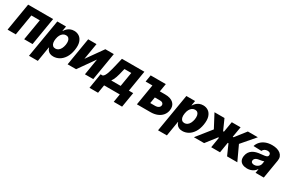

<svg xmlns="http://www.w3.org/2000/svg" viewBox="123 -1816 4888 3282"><g transform="rotate(30 2567.0 -174.5)"><path d="M-4.9 0 85.9 -545.9H579.1L488.3 0H322.8L392.6 -413.1H226.1L157.2 0Z M535.6 204.1 661.6 -545.9H833.5L817.9 -452.1H823.2Q837.4 -477.1 861.1 -500.2Q884.8 -523.4 918.2 -538.1Q951.7 -552.7 994.6 -552.7Q1051.3 -552.7 1095.5 -522.7Q1139.6 -492.7 1159.9 -430.7Q1180.2 -368.7 1164.6 -272.5Q1149.4 -179.7 1109.4 -117.2Q1069.3 -54.7 1014.6 -23.4Q960 7.8 899.4 7.8Q858.4 7.8 830.3 -5.6Q802.2 -19 785.9 -41.3Q769.5 -63.5 763.2 -88.9H758.3L710 204.1ZM862.3 -127.4Q894.5 -127.4 919.7 -145.5Q944.8 -163.6 961.7 -196.3Q978.5 -229 986.3 -272.5Q993.2 -316.4 987.1 -348.9Q981 -381.3 961.7 -399.4Q942.4 -417.5 910.6 -417.5Q878.9 -417.5 853 -399.7Q827.1 -381.8 809.8 -349.6Q792.5 -317.4 785.6 -272.5Q778.3 -228.5 784.9 -196Q791.5 -163.6 811 -145.5Q830.6 -127.4 862.3 -127.4Z M1381.8 -224.6 1609.9 -545.9H1776.9L1686 0H1522L1574.7 -321.8L1347.7 0H1180.2L1271 -545.9H1435.5Z M1705.1 161.1 1753.4 -133.8H1794.4Q1814.5 -143.1 1829.8 -169.2Q1845.2 -195.3 1857.4 -231.2Q1869.6 -267.1 1879.6 -306.2Q1889.6 -345.2 1897.9 -378.9L1937.5 -545.9H2380.4L2312.5 -133.8H2397.5L2348.6 161.1H2183.6L2210.4 0H1900.4L1874 161.1ZM1963.9 -133.8H2149.9L2196.8 -416H2062.5L2052.7 -378.9Q2033.7 -291.5 2013.2 -231.7Q1992.7 -171.9 1963.9 -133.8Z M2640.1 -545.9 2620.1 -411.6H2482.4L2504.4 -545.9ZM2714.8 -387.7H2880.4Q2992.2 -388.2 3047.4 -335.2Q3102.5 -282.2 3087.4 -192.4Q3077.6 -133.8 3041.7 -90.6Q3005.9 -47.4 2948 -23.7Q2890.1 0 2814.5 0H2547.9L2638.7 -545.9H2803.2L2734.4 -132.8H2836.9Q2871.1 -132.8 2896 -149.4Q2920.9 -166 2925.3 -192.4Q2929.7 -220.2 2910.6 -237.8Q2891.6 -255.4 2858.4 -254.9H2692.4Z M3083 204.1 3209 -545.9H3380.9L3365.2 -452.1H3370.6Q3384.8 -477.1 3408.4 -500.2Q3432.1 -523.4 3465.6 -538.1Q3499 -552.7 3542 -552.7Q3598.6 -552.7 3642.8 -522.7Q3687 -492.7 3707.3 -430.7Q3727.5 -368.7 3711.9 -272.5Q3696.8 -179.7 3656.7 -117.2Q3616.7 -54.7 3562 -23.4Q3507.3 7.8 3446.8 7.8Q3405.8 7.8 3377.7 -5.6Q3349.6 -19 3333.3 -41.3Q3316.9 -63.5 3310.5 -88.9H3305.7L3257.3 204.1ZM3409.7 -127.4Q3441.9 -127.4 3467 -145.5Q3492.2 -163.6 3509 -196.3Q3525.9 -229 3533.7 -272.5Q3540.5 -316.4 3534.4 -348.9Q3528.3 -381.3 3509 -399.4Q3489.7 -417.5 3458 -417.5Q3426.3 -417.5 3400.4 -399.7Q3374.5 -381.8 3357.2 -349.6Q3339.8 -317.4 3333 -272.5Q3325.7 -228.5 3332.3 -196Q3338.9 -163.6 3358.4 -145.5Q3377.9 -127.4 3409.7 -127.4Z M3672.9 0 3901.4 -286.1 3764.2 -545.9H3961.4L4054.2 -338.4H4070.3L4105.5 -545.9H4279.3L4244.1 -338.4H4260.3L4422.9 -545.9H4620.1L4397 -286.1L4529.8 0H4327.6L4236.3 -206.1H4222.2L4188.5 0H4014.6L4048.3 -206.1H4034.7L3874.5 0Z M4725.6 9.8Q4673.8 9.3 4636 -8.3Q4598.1 -25.9 4581.1 -61.8Q4564 -97.7 4572.3 -151.4Q4580.1 -196.8 4601.3 -227.8Q4622.6 -258.8 4653.8 -278.6Q4685.1 -298.3 4723.4 -308.6Q4761.7 -318.8 4803.7 -322.3Q4850.6 -326.7 4879.6 -331.3Q4908.7 -335.9 4923.6 -345Q4938.5 -354 4941.4 -370.6V-373Q4945.3 -399.9 4929.4 -414.8Q4913.6 -429.7 4881.3 -430.2Q4847.7 -429.7 4823.5 -414.8Q4799.3 -399.9 4789.1 -374L4630.9 -379.4Q4645.5 -429.2 4681.9 -468.5Q4718.3 -507.8 4774.2 -530.3Q4830.1 -552.7 4903.8 -552.7Q4955.6 -552.7 4997.3 -540.5Q5039.1 -528.3 5067.9 -504.9Q5096.7 -481.4 5109.1 -447.8Q5121.6 -414.1 5114.3 -371.1L5052.2 0H4889.6L4902.3 -76.7H4897.9Q4878.4 -48.3 4852.8 -29.3Q4827.1 -10.3 4795.4 -0.5Q4763.7 9.3 4725.6 9.8ZM4798.3 -104.5Q4825.7 -104.5 4850.1 -116Q4874.5 -127.4 4891.6 -147.5Q4908.7 -167.5 4913.1 -194.3L4920.9 -245.6Q4913.6 -241.7 4902.3 -238.5Q4891.1 -235.4 4877.9 -232.7Q4864.7 -230 4851.6 -228Q4838.4 -226.1 4826.2 -223.6Q4800.8 -220.2 4782.2 -211.7Q4763.7 -203.1 4752.4 -190.4Q4741.2 -177.7 4738.3 -159.7Q4734.4 -133.3 4751.2 -118.9Q4768.1 -104.5 4798.3 -104.5Z"/></g></svg>

Font: Inter Tight ExtraBold
Style: Italic
Weight: 800
Italic angle: -9.39999°
Designer: Rasmus Andersson
Foundry: rsms
Version: Version 3.004